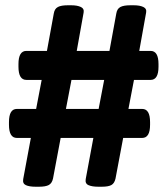

<svg xmlns="http://www.w3.org/2000/svg" viewBox="-20 -706 632 728"><path d="M115 2Q91 2 78 -4Q65 -10 68 -27L97 -183H44Q14 -183 14 -233V-243Q14 -293 44 -293H117L138 -403H80Q50 -403 50 -453V-463Q50 -513 80 -513H158L184 -655Q187 -673 199.5 -679.5Q212 -686 237 -686H250Q273 -686 286.5 -679.5Q300 -673 297 -658L271 -513H395L421 -655Q424 -673 436.5 -679.5Q449 -686 474 -686H487Q510 -686 523.5 -679.5Q537 -673 534 -658L508 -513H551Q581 -513 581 -463V-453Q581 -403 551 -403H488L467 -293H519Q549 -293 549 -243V-233Q549 -183 519 -183H447L418 -29Q414 -11 402.5 -4.5Q391 2 366 2H353Q329 2 315.5 -4Q302 -10 305 -27L334 -183H210L181 -29Q177 -11 165 -4.5Q153 2 128 2ZM230 -293H354L375 -403H251Z"/></svg>

Font: Asap Semi Expanded
Style: Bold
Weight: 700
Width: 6
Designer: Pablo Cosgaya
Foundry: Omnibus-Type
Version: Version 3.001; ttfautohint (v1.8.4.7-5d5b)